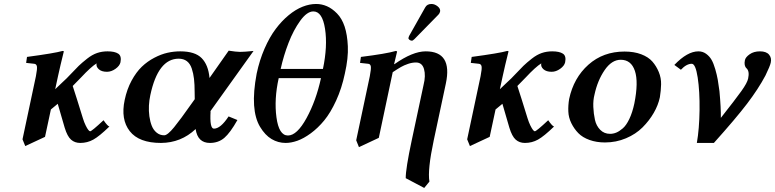

<svg xmlns="http://www.w3.org/2000/svg" viewBox="-20 -701 3867 958"><path d="M269.5 -321.3 255.4 -255.9Q266.6 -267.6 291 -289.8Q315.4 -312 327.1 -325.2Q356.9 -356.9 373 -372.6Q389.2 -388.2 414.6 -408.2Q439.9 -428.2 464.4 -436.5Q488.8 -444.8 516.6 -444.8Q552.2 -444.8 569.8 -433.3Q587.4 -421.9 581.1 -390.1Q577.1 -372.6 556.4 -357.7Q535.6 -342.8 513.7 -342.8Q486.8 -342.8 472.7 -355.7Q458.5 -368.7 461.9 -384.8Q433.6 -367.2 384.8 -314.9L342.8 -272Q360.4 -218.8 393.6 -110.8Q399.9 -90.3 407.5 -75Q415 -59.6 420.7 -52.7Q426.3 -45.9 429.7 -45.9Q437.5 -45.9 496.6 -101.1Q518.1 -70.3 525.9 -69.8Q475.6 -21 445.6 -4.4Q415.5 12.2 380.4 12.2Q353 12.2 334.5 -4.2Q315.9 -20.5 302.7 -64Q288.6 -110.8 268.1 -183.1L233.9 -154.8L204.6 -18.1L106 27.8L92.3 -5.9L159.2 -320.8Q166.5 -358.4 164.1 -370.1Q161.6 -381.8 150.4 -382.8L110.4 -387.2L114.7 -417Q252.9 -435.5 292 -446.8Q298.8 -446.8 298.3 -443.8Q280.3 -371.1 269.5 -321.3Z M951.7 -206.1 951.2 -241.2Q951.2 -279.8 948 -307.4Q944.8 -335 936.8 -359.1Q928.7 -383.3 912.4 -395.8Q896 -408.2 871.6 -408.2Q768.6 -408.2 730 -226.1Q724.6 -201.2 723.1 -174.3Q721.7 -147.5 725.3 -120.8Q729 -94.2 737.3 -73.2Q745.6 -52.2 761.7 -39.1Q777.8 -25.9 799.3 -25.9Q815.9 -25.9 848.9 -66.4Q881.8 -106.9 933.1 -180.2ZM879.4 -444.8Q953.1 -444.8 986.3 -410.9Q1019.5 -377 1025.4 -312L1121.1 -448.2Q1158.2 -442.4 1177 -442.1Q1195.8 -441.9 1245.1 -446.8L1028.3 -144L1030.8 -146Q1025.4 -59.1 1047.4 -59.1Q1080.6 -59.1 1120.6 -120.1L1164.6 -102.1Q1128.9 -38.6 1099.4 -13.2Q1069.8 12.2 1027.3 12.2Q966.3 12.2 956.1 -57.1Q883.3 11.7 783.2 12.2Q673.3 12.2 627.4 -46.6Q581.5 -105.5 602.1 -202.1Q613.3 -255.9 636.5 -298.6Q659.7 -341.3 687.7 -368.2Q715.8 -395 750 -412.8Q784.2 -430.7 815.9 -437.7Q847.7 -444.8 879.4 -444.8Z M1581.5 -311H1370.6Q1347.2 -206.1 1359.4 -115.5Q1371.6 -24.9 1416.7 -24.9Q1461.9 -24.9 1509.5 -111.8Q1557.1 -198.7 1581.5 -311ZM1543.5 -644Q1511.7 -644 1478 -597.4Q1444.3 -550.8 1419.7 -487.1Q1395 -423.3 1380.4 -356.9H1591.3Q1615.2 -470.2 1601.8 -557.1Q1588.4 -644 1543.5 -644ZM1260.7 -334Q1274.9 -400.9 1300 -458.5Q1325.2 -516.1 1355.5 -556.4Q1385.7 -596.7 1420.4 -625.2Q1455.1 -653.8 1489.7 -667.5Q1524.4 -681.2 1557.6 -681.2Q1585.4 -681.2 1611.3 -669.9Q1637.2 -658.7 1661.6 -633.8Q1686 -608.9 1699.5 -568.6Q1712.9 -528.3 1715.6 -470Q1718.3 -411.6 1700.7 -334Q1685.1 -259.8 1657.2 -199.2Q1629.4 -138.7 1597.9 -100.3Q1566.4 -62 1530.8 -35.9Q1495.1 -9.8 1463.9 1.2Q1432.6 12.2 1405.3 12.2Q1367.7 12.2 1335.2 -7.1Q1302.7 -26.4 1277.6 -68.1Q1252.4 -109.9 1247.8 -175.5Q1243.2 -241.2 1260.7 -334Z M2132.8 -681.2Q2148.9 -681.2 2163.8 -669.2Q2178.7 -657.2 2175.8 -643.1Q2173.8 -634.3 2167.5 -627.9L2047.9 -505.9Q2040 -498 2035.2 -498Q2028.8 -498 2022.9 -502.4Q2017.1 -506.8 2018.1 -512.2Q2019.5 -518.1 2021 -521L2101.6 -664.1Q2110.8 -681.2 2132.8 -681.2ZM1948.2 -380.9Q2039.1 -444.8 2104 -444.8Q2238.8 -444.8 2204.6 -284.2L2144 0Q2112.8 146.5 2122.6 205.1L2096.7 236.8L2004.4 188Q2003.9 142.6 2034.2 0L2093.3 -276.9Q2105 -323.2 2095.7 -356.2Q2086.4 -389.2 2055.7 -389.2Q2036.1 -389.2 2016.1 -382.3Q1996.1 -375.5 1980.7 -366.7Q1965.3 -357.9 1939.5 -340.8L1870.1 -13.2L1771 33.2L1757.3 -1L1825.2 -320.8Q1832.5 -358.4 1830.1 -370.4Q1827.6 -382.3 1816.4 -382.8L1776.4 -387.2L1780.8 -417Q1906.2 -432.6 1955.1 -446.8Q1960 -445.8 1961.4 -443.8L1946.3 -380.9Z M2488.3 -321.3 2474.1 -255.9Q2485.4 -267.6 2509.8 -289.8Q2534.2 -312 2545.9 -325.2Q2575.7 -356.9 2591.8 -372.6Q2607.9 -388.2 2633.3 -408.2Q2658.7 -428.2 2683.1 -436.5Q2707.5 -444.8 2735.4 -444.8Q2771 -444.8 2788.6 -433.3Q2806.2 -421.9 2799.8 -390.1Q2795.9 -372.6 2775.1 -357.7Q2754.4 -342.8 2732.4 -342.8Q2705.6 -342.8 2691.4 -355.7Q2677.2 -368.7 2680.7 -384.8Q2652.3 -367.2 2603.5 -314.9L2561.5 -272Q2579.1 -218.8 2612.3 -110.8Q2618.7 -90.3 2626.2 -75Q2633.8 -59.6 2639.4 -52.7Q2645 -45.9 2648.4 -45.9Q2656.2 -45.9 2715.3 -101.1Q2736.8 -70.3 2744.6 -69.8Q2694.3 -21 2664.3 -4.4Q2634.3 12.2 2599.1 12.2Q2571.8 12.2 2553.2 -4.2Q2534.7 -20.5 2521.5 -64Q2507.3 -110.8 2486.8 -183.1L2452.6 -154.8L2423.3 -18.1L2324.7 27.8L2311 -5.9L2377.9 -320.8Q2385.3 -358.4 2382.8 -370.1Q2380.4 -381.8 2369.1 -382.8L2329.1 -387.2L2333.5 -417Q2471.7 -435.5 2510.7 -446.8Q2517.6 -446.8 2517.1 -443.8Q2499 -371.1 2488.3 -321.3Z M3077.1 -402.8Q3032.2 -402.8 2996.8 -351.1Q2961.4 -299.3 2946.3 -229Q2939 -201.2 2940.4 -167.2Q2941.9 -133.3 2948.5 -103.3Q2955.1 -73.2 2974.9 -53.2Q2994.6 -33.2 3023.9 -33.2Q3039.6 -33.2 3054.7 -39.3Q3069.8 -45.4 3087.4 -60.5Q3105 -75.7 3120.1 -107.4Q3135.3 -139.2 3145 -184.1Q3166.5 -291.5 3147.9 -347.2Q3129.4 -402.8 3077.1 -402.8ZM2819.8 -207Q2842.3 -312.5 2916 -378.2Q2989.7 -443.8 3096.2 -443.8Q3143.6 -443.8 3179.4 -430.2Q3215.3 -416.5 3235.1 -393.8Q3254.9 -371.1 3267.1 -341.6Q3279.3 -312 3278.6 -280Q3277.8 -248 3272.5 -215.8Q3264.2 -176.3 3241.9 -137.7Q3219.7 -99.1 3186 -65.4Q3152.3 -31.7 3103.3 -11Q3054.2 9.8 2998.5 9.8Q2956.1 9.8 2921.4 -2.7Q2886.7 -15.1 2865.7 -36.6Q2844.7 -58.1 2830.8 -86.2Q2816.9 -114.3 2815.7 -145Q2814.5 -175.8 2819.8 -207Z M3772 -444.8Q3803.2 -444.8 3817.1 -428.5Q3831.1 -412.1 3825.7 -388.2Q3821.8 -370.6 3799.3 -324.2Q3763.7 -257.3 3707.8 -183.8Q3651.9 -110.4 3542 12.2H3457Q3469.2 -57.6 3470.5 -151.6Q3471.7 -245.6 3461.2 -314.2Q3450.7 -382.8 3431.6 -382.8Q3405.3 -382.8 3377.4 -353L3344.7 -377Q3409.7 -444.8 3464.8 -444.8Q3486.3 -444.8 3503.2 -432.6Q3520 -420.4 3530.3 -402.6Q3540.5 -384.8 3548.8 -356Q3557.1 -327.1 3561.3 -303.5Q3565.4 -279.8 3569.8 -246.1Q3577.6 -161.6 3576.7 -112.8Q3649.9 -205.6 3679.2 -246.6Q3708.5 -287.6 3712.9 -309.1Q3720.7 -345.2 3705.1 -359.9Q3690.9 -373 3696.8 -400.9Q3700.2 -416 3720.7 -430.4Q3741.2 -444.8 3772 -444.8Z"/></svg>

Font: Linux Libertine Slanted
Style: Semibold Slanted
Weight: 600
Designer: Philipp H. Poll
Foundry: Philipp H. Poll
Version: Version 5.1.1